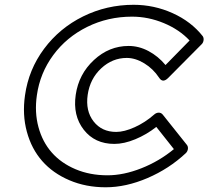

<svg xmlns="http://www.w3.org/2000/svg" viewBox="-20 -752 875 806"><path d="M85 -352.1Q100.1 -460 165 -547.1Q230 -634.3 328.9 -683.1Q427.7 -731.9 541 -731.9Q626.5 -731.9 704.6 -696.8Q782.7 -661.6 831.1 -600.1Q835.9 -592.8 834.5 -582.8Q833 -572.8 827.1 -566.9L686 -424.8Q663.1 -401.9 647.9 -425.8Q623 -463.4 585.7 -486.1Q548.3 -508.8 512.2 -508.8Q451.7 -508.8 404.8 -465.1Q357.9 -421.4 348.1 -354Q338.4 -286.6 372.8 -242.4Q407.2 -198.2 467.8 -198.2Q501.5 -198.2 545.4 -218Q589.4 -237.8 627 -271Q635.7 -278.8 646 -279.1Q656.2 -279.3 663.1 -271L765.1 -143.1Q770.5 -135.3 768.6 -125.2Q766.6 -115.2 759.8 -108.9Q689.9 -43.5 599.4 -4.6Q508.8 34.2 423.8 34.2Q340.3 34.2 271.2 4.6Q202.1 -24.9 157.2 -75.9Q112.3 -127 92.8 -198.7Q73.2 -270.5 85 -352.1ZM134.8 -352.1Q124.5 -280.8 141.4 -218.5Q158.2 -156.2 197.3 -111.8Q236.3 -67.4 296.9 -41.7Q357.4 -16.1 431.2 -16.1Q499 -16.1 573.7 -45.7Q648.4 -75.2 710 -126L636.2 -219.2Q595.2 -187 548.1 -167.5Q501 -147.9 460 -147.9Q377.9 -147.9 331.5 -207.5Q285.2 -267.1 297.9 -354Q310.5 -440.9 374.3 -500Q438 -559.1 520 -559.1Q563 -559.1 603.5 -537.6Q644 -516.1 674.8 -479L775.9 -582Q732.9 -627.9 667.7 -655Q602.5 -682.1 534.2 -682.1Q433.1 -682.1 346.2 -639.2Q259.3 -596.2 203.6 -520.8Q147.9 -445.3 134.8 -352.1Z"/></svg>

Font: Trueno ExtraBold Outline
Style: Italic
Weight: 800
Width: 6
Designer: Julieta Ulanovsky
Foundry: Julieta Ulanovsky
Version: Version 3.001b | FøM Fix